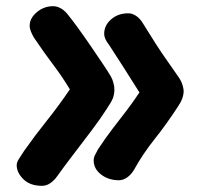

<svg xmlns="http://www.w3.org/2000/svg" viewBox="-20 -605 637 621"><path d="M116 -4Q77 -4 55.5 -25.5Q34 -47 34 -71Q34 -80 41.5 -91.5Q49 -103 58 -117Q91 -164 130.5 -213.5Q170 -263 206 -316Q180 -359 151.5 -396.5Q123 -434 90 -483Q84 -493 80 -503Q76 -513 76 -522Q76 -546 99 -565.5Q122 -585 152 -585Q165 -585 178.5 -577Q192 -569 204 -552Q213 -541 232 -515Q251 -489 272.5 -457.5Q294 -426 312.5 -398.5Q331 -371 339 -357Q344 -348 347 -336.5Q350 -325 350 -316Q350 -301 345.5 -288.5Q341 -276 326 -254Q305 -221 275.5 -182Q246 -143 216.5 -104.5Q187 -66 165 -35Q155 -21 142.5 -12.5Q130 -4 116 -4ZM365 -22Q331 -22 307 -40.5Q283 -59 283 -86Q283 -95 287.5 -104Q292 -113 297 -122Q322 -160 344 -188.5Q366 -217 387.5 -245Q409 -273 431 -306Q405 -348 382 -383.5Q359 -419 332 -461Q326 -468 321.5 -477.5Q317 -487 317 -496Q317 -523 339.5 -542.5Q362 -562 395 -562Q408 -562 420.5 -553.5Q433 -545 442 -530Q466 -491 484 -463Q502 -435 519 -411Q536 -387 556 -358Q566 -344 570 -331Q574 -318 574 -311Q574 -299 569.5 -286.5Q565 -274 556 -261Q519 -204 480 -155Q441 -106 413 -55Q404 -40 391 -31Q378 -22 365 -22Z"/></svg>

Font: Playpen Sans Arabic
Style: Bold
Weight: 700
Version: Version 2.000